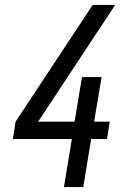

<svg xmlns="http://www.w3.org/2000/svg" viewBox="-20 -755 540 775"><path d="M238 0 270 -194H32L43 -264L354 -735H445L233 -414L134 -264H281L311 -444H390L360 -264H423L412 -194H348L316 0Z"/></svg>

Font: Iosevka Curly Oblique
Style: Regular
Weight: 400
Italic angle: -9°
Monospace: yes
Designer: Belleve Invis
Foundry: Belleve Invis
Version: Version 11.1.0; ttfautohint (v1.8.3)